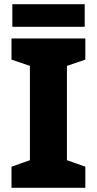

<svg xmlns="http://www.w3.org/2000/svg" viewBox="-20 -898 464 918"><path d="M388 0H35V-101L123 -132V-583L35 -613V-714H388V-613L300 -583V-132L388 -101ZM385 -878V-770H39V-878Z"/></svg>

Font: Noto Sans Oriya ExtraBold
Style: Regular
Weight: 800
Version: Version 2.003